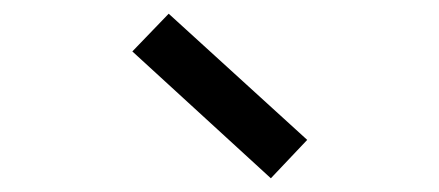

<svg xmlns="http://www.w3.org/2000/svg" viewBox="-20 -877 640 280"><path d="M375 -617 173 -802 226 -857 428 -673Z"/></svg>

Font: Victor Mono
Style: Regular
Weight: 400
Monospace: yes
Designer: Rune Bjørnerås
Version: Version 1.561;gftools[0.9.30]